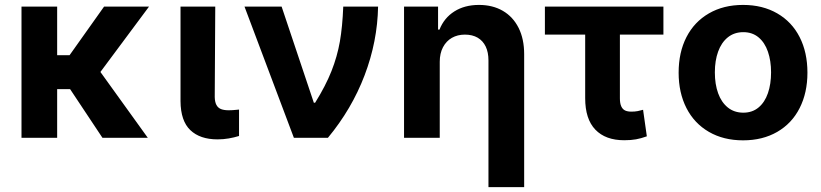

<svg xmlns="http://www.w3.org/2000/svg" viewBox="-20 -557 3318 776"><path d="M211 0H66.9V-530.3H211ZM334.3 -196.8H185.8L168 -333.8H261.1L400.6 -530.3H582.3ZM252.2 -213.5 370.6 -287.3 577.4 0H394.1Z M850 -530.3 847.9 -164.9Q848.4 -144.6 854.7 -132.8Q861 -121 873.3 -116.1Q885.6 -111.3 904.4 -111.3Q919.5 -111.3 938.2 -113.4Q943.5 -114.2 946.1 -114.2V-7.4Q926.1 -1.2 904.4 2.5Q882.8 6.3 859.2 6.3Q788.3 6.3 749.2 -31.1Q710.2 -68.4 709.6 -147.9V-530.3Z M968.2 -530.3H1118.2L1248.4 -141.9H1253.7Q1296.4 -210.6 1319.7 -269.6Q1343 -328.6 1353.6 -388.7Q1364.1 -448.8 1367.3 -530.3H1508.1Q1505.5 -389.4 1453.7 -253Q1401.9 -116.6 1305.3 0H1167.8Z M1757.3 0H1613V-530.3H1750.5V-437.3H1756.2Q1775 -484.7 1816.5 -510.9Q1857.9 -537.1 1915.9 -537.1Q1971.1 -537.1 2012.3 -513.2Q2053.4 -489.3 2076 -444.4Q2098.5 -399.5 2098.5 -338V199.2H1954.2V-312.8Q1954.2 -345.5 1943.1 -368.8Q1932 -392 1910.7 -404.6Q1889.3 -417.1 1859 -417.1Q1829.2 -417.1 1806.4 -404.1Q1783.6 -391.1 1770.4 -366.1Q1757.3 -341.2 1757.3 -307.3Z M2661.3 -417.2H2182.3V-530.3H2661.3ZM2485.4 -530.3V-159.7Q2485.4 -139 2491 -127Q2496.6 -115 2506.6 -110.4Q2516.5 -105.8 2531.5 -105.8Q2546 -105.8 2557.5 -108Q2568.9 -110.2 2579.1 -113.3L2594.3 -6Q2570.6 2.5 2550.5 6.1Q2530.3 9.8 2502.8 9.8Q2427.3 9.8 2386.2 -33Q2345.1 -75.7 2345.1 -160.3V-530.3Z M2722.8 -263.2Q2722.8 -345.3 2754.4 -407Q2786.1 -468.8 2845.2 -502.9Q2904.2 -537.1 2983.2 -537.1Q3062.3 -537.1 3121.4 -502.9Q3180.5 -468.8 3211.9 -407Q3243.4 -345.3 3243.4 -263.2Q3243.4 -182.2 3211.9 -120.2Q3180.5 -58.2 3121.4 -24Q3062.3 10.2 2983.2 10.2Q2904.2 10.2 2845.2 -24Q2786.1 -58.2 2754.4 -120.2Q2722.8 -182.2 2722.8 -263.2ZM3096.4 -264.4Q3096.4 -311.3 3083.7 -348.1Q3071 -385 3045.8 -406Q3020.6 -427 2984.3 -427Q2947.5 -427 2921.5 -406Q2895.6 -385 2882.4 -348.4Q2869.2 -311.9 2869.2 -264.4Q2869.2 -216.9 2882.4 -180.2Q2895.6 -143.6 2921.5 -122.6Q2947.5 -101.6 2984.3 -101.6Q3020.6 -101.6 3045.8 -122.6Q3071 -143.6 3083.7 -180.5Q3096.4 -217.4 3096.4 -264.4Z"/></svg>

Font: Pretendard Std Variable
Style: Regular
Weight: 400
Designer: Base glyphs from Inter by Rasmus Andersson; Hangeul glyphs from Noto Sans CJK(Source Han Sans) by Jang Soo-young and Kan
Foundry: Kil Hyung-jin
Version: Version 1.309;Glyphs 3.2 (3225)